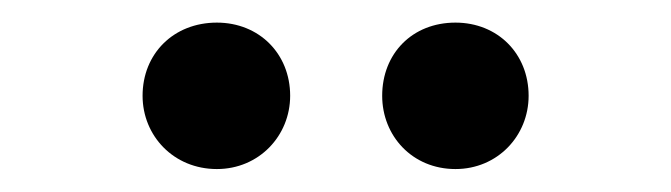

<svg xmlns="http://www.w3.org/2000/svg" viewBox="-20 -723 591 169"><path d="M105.5 -638.7C105.5 -603.5 132.8 -574.2 170.9 -574.2C208 -574.2 235.4 -603.5 235.4 -638.7C235.4 -675.8 208 -703.1 170.9 -703.1C132.8 -703.1 105.5 -675.8 105.5 -638.7ZM316.4 -638.7C316.4 -603.5 342.8 -574.2 380.9 -574.2C418 -574.2 445.3 -603.5 445.3 -638.7C445.3 -675.8 418 -703.1 380.9 -703.1C342.8 -703.1 316.4 -675.8 316.4 -638.7Z"/></svg>

Font: Ed Sans Neue SemiBold
Style: Regular
Weight: 600
Designer: Stephen Hutchings
Version: Version 1.004;PS 001.004;hotconv 1.0.88;makeotf.lib2.5.64775